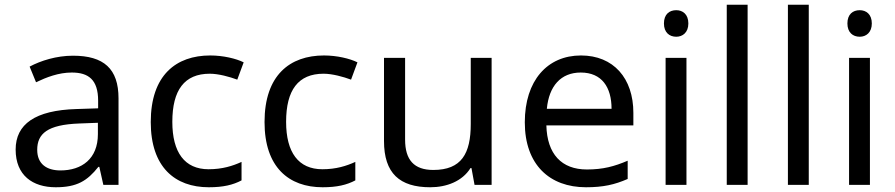

<svg xmlns="http://www.w3.org/2000/svg" viewBox="-20 -780 3775 810"><path d="M215 10C305 10 348 -17 395 -76H399L416 0H480V-365C480 -490 418 -545 288 -545C218 -545 152 -524 105 -499L132 -433C176 -454 227 -474 283 -474C353 -474 394 -444 394 -355V-323L303 -320C128 -315 46 -256 46 -149C46 -40 118 10 215 10ZM235 -61C177 -61 137 -88 137 -148C137 -216 180 -254 314 -259L393 -262V-214C393 -110 325 -61 235 -61Z M861 10C922 10 963 0 999 -19V-97C962 -80 918 -66 860 -66C759 -66 707 -137 707 -266C707 -400 758 -469 865 -469C902 -469 949 -456 981 -444L1008 -517C976 -533 921 -546 867 -546C723 -546 616 -463 616 -265C616 -75 718 10 861 10Z M1341 10C1402 10 1443 0 1479 -19V-97C1442 -80 1398 -66 1340 -66C1239 -66 1187 -137 1187 -266C1187 -400 1238 -469 1345 -469C1382 -469 1429 -456 1461 -444L1488 -517C1456 -533 1401 -546 1347 -546C1203 -546 1096 -463 1096 -265C1096 -75 1198 10 1341 10Z M1795 10C1864 10 1930 -15 1965 -71H1969L1982 0H2054V-536H1966V-257C1966 -132 1927 -63 1808 -63C1727 -63 1689 -105 1689 -191V-536H1600V-185C1600 -49 1666 10 1795 10Z M2452 10C2525 10 2573 -1 2628 -25V-102C2572 -78 2524 -65 2456 -65C2349 -65 2288 -130 2285 -251H2652V-304C2652 -450 2568 -546 2431 -546C2289 -546 2194 -440 2194 -264C2194 -85 2299 10 2452 10ZM2287 -321C2296 -417 2346 -474 2430 -474C2519 -474 2560 -412 2560 -321Z M2833 -625C2860 -625 2884 -643 2884 -681C2884 -720 2860 -737 2833 -737C2804 -737 2781 -720 2781 -681C2781 -643 2804 -625 2833 -625ZM2788 0H2876V-536H2788Z M3046 0H3134V-760H3046Z M3304 0H3392V-760H3304Z M3607 -625C3634 -625 3658 -643 3658 -681C3658 -720 3634 -737 3607 -737C3578 -737 3555 -720 3555 -681C3555 -643 3578 -625 3607 -625ZM3562 0H3650V-536H3562Z"/></svg>

Font: Noto Sans Math
Style: Regular
Weight: 400
Designer: Monotype Design Team, Delve Withrington, Jeff Kellem
Foundry: Monotype Imaging Inc., Delve Fonts LLC
Version: Version 3.000